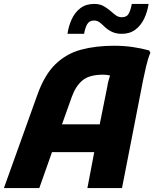

<svg xmlns="http://www.w3.org/2000/svg" viewBox="-35 -962 789 982"><path d="M-15 0 155 -474Q192 -579 248.5 -633.5Q305 -688 380 -708Q455 -728 548 -728Q599 -728 643.5 -721.5Q688 -715 728 -704L734 -692Q722 -664 712.5 -623.5Q703 -583 697 -553L589 0H412L447 -184H231L166 0ZM332 -466 282 -326H475L514 -520Q516 -535 520 -549.5Q524 -564 528 -576Q509 -580 492 -580Q422 -580 387 -551Q352 -522 332 -466ZM310 -789Q316 -829 332 -864Q348 -899 376.5 -920.5Q405 -942 447 -942Q477 -942 499 -928.5Q521 -915 535 -902Q548 -890 560 -882Q572 -874 589 -874Q614 -874 624 -893.5Q634 -913 639 -942H725Q719 -902 702.5 -867Q686 -832 657.5 -810.5Q629 -789 588 -789Q558 -789 536 -800Q514 -811 499 -826Q487 -838 474.5 -847.5Q462 -857 446 -857Q421 -857 410.5 -837.5Q400 -818 395 -789Z"/></svg>

Font: Kufam
Style: Bold Italic
Weight: 700
Italic angle: -11°
Designer: Artur Schmal
Foundry: Original Type
Version: Version 1.301; ttfautohint (v1.8.3)